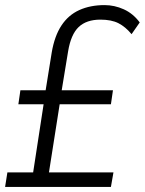

<svg xmlns="http://www.w3.org/2000/svg" viewBox="-28 -733 568 753"><path d="M-8 0 1 -57H102L143 -324H44L52 -379H151L175 -528Q186 -592 213 -633Q240 -674 283 -693.5Q326 -713 382 -713Q421 -713 457.5 -696.5Q494 -680 520 -645L488 -599Q464 -628 436.5 -642Q409 -656 366 -656Q311 -656 280.5 -627Q250 -598 239 -531L214 -379H415L407 -324H206L164 -57H417L407 0Z"/></svg>

Font: Nunito Sans 7pt Condensed Light
Style: Italic
Weight: 300
Width: 3
Italic angle: -9°
Designer: Vernon Adams
Foundry: Vernon Adams
Version: Version 3.101;gftools[0.9.27]